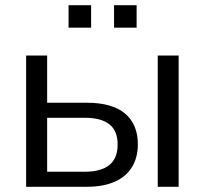

<svg xmlns="http://www.w3.org/2000/svg" viewBox="-20 -715 784 735"><path d="M80 0V-502.3H160.5V-321.7H312.1Q409.4 -321.7 458.5 -280.5Q507.7 -239.3 507.7 -162.5Q507.7 -112.1 485.3 -75.5Q462.9 -38.8 419.2 -19.4Q375.6 0 312.1 0ZM160.5 -57.6H305.2Q366.4 -57.6 398.4 -83.1Q430.3 -108.6 430.3 -161.6Q430.3 -214.6 398.5 -239.3Q366.7 -264.1 305.2 -264.1H160.5ZM583.9 0V-502.3H663.9V0ZM416.6 -609.2V-695H503V-609.2ZM242.5 -609.2V-695H328.8V-609.2Z"/></svg>

Font: Mulish ExtraLight
Style: Regular
Weight: 200
Designer: Vernon Adams
Foundry: Vernon Adams
Version: Version 3.603